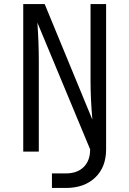

<svg xmlns="http://www.w3.org/2000/svg" viewBox="-20 -750 640 950"><path d="M237 180V108H306Q362 108 394 76.5Q426 45 426 -11L165 -638Q172 -537 172 -450V0H95V-730H201L437 -158Q428 -263 428 -350V-730H505V-11Q505 77 451 128.5Q397 180 306 180Z"/></svg>

Font: JetBrains Mono Semi Light
Style: Regular
Weight: 350
Monospace: yes
Designer: Philipp Nurullin, Konstantin Bulenkov
Foundry: JetBrains
Version: 2.002